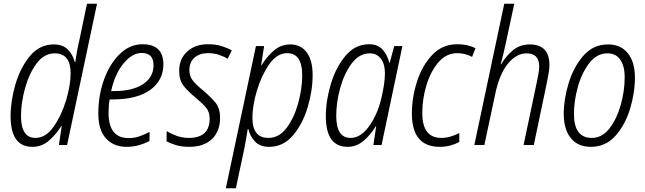

<svg xmlns="http://www.w3.org/2000/svg" viewBox="-20 -780 3470 1033"><path d="M171 -38Q93 -38 93 -156Q93 -226 114.5 -304.5Q136 -383 176.5 -438Q217 -493 274 -493Q360 -493 360 -386Q360 -322 335.5 -240.5Q311 -159 268.5 -98.5Q226 -38 171 -38ZM154 10Q205 10 243 -23Q281 -56 310 -102H312L297 0H341L502 -760H448L407 -564Q400 -535 394.5 -505Q389 -475 385 -446H382Q373 -484 346 -512.5Q319 -541 270 -541Q193 -541 141.5 -479Q90 -417 63.5 -327.5Q37 -238 37 -155Q37 10 154 10Z M660 10Q697 10 728 1Q759 -8 784 -21L785 -70Q757 -56 730 -46.5Q703 -37 672 -37Q564 -37 564 -173Q564 -214 570 -245H585Q718 -245 788.5 -296.5Q859 -348 859 -433Q859 -542 747 -542Q679 -542 625 -490Q571 -438 540 -353Q509 -268 509 -169Q509 -80 550.5 -35Q592 10 660 10ZM578 -290Q598 -382 644.5 -438.5Q691 -495 742 -495Q806 -495 806 -429Q806 -365 750 -327.5Q694 -290 593 -290Z M998 10Q1077 10 1120.5 -32Q1164 -74 1164 -146Q1164 -199 1138 -229.5Q1112 -260 1071 -295Q1035 -324 1017 -347Q999 -370 999 -402Q999 -446 1026.5 -470Q1054 -494 1099 -494Q1131 -494 1158 -485Q1185 -476 1205 -464L1227 -509Q1204 -522 1172 -532Q1140 -542 1099 -542Q1030 -542 987 -502.5Q944 -463 944 -398Q944 -349 968 -318Q992 -287 1031 -256Q1069 -224 1088.5 -201Q1108 -178 1108 -142Q1108 -38 996 -38Q961 -38 929.5 -49.5Q898 -61 877 -75L876 -20Q895 -9 926 0.5Q957 10 998 10Z M1424 -38Q1338 -38 1338 -146Q1338 -210 1362 -291.5Q1386 -373 1428 -433.5Q1470 -494 1525 -494Q1606 -494 1606 -375Q1606 -304 1584.5 -225.5Q1563 -147 1522.5 -92.5Q1482 -38 1424 -38ZM1195 233H1249L1294 22Q1299 -3 1304 -32Q1309 -61 1313 -86H1316Q1325 -47 1352 -18.5Q1379 10 1428 10Q1504 10 1556.5 -52Q1609 -114 1635.5 -203.5Q1662 -293 1662 -376Q1662 -456 1630 -498.5Q1598 -541 1542 -541Q1492 -541 1454 -508.5Q1416 -476 1387 -429H1385L1401 -532H1357Z M1866 -38Q1789 -38 1789 -157Q1789 -229 1810.5 -307Q1832 -385 1872.5 -439Q1913 -493 1970 -493Q2007 -493 2029 -464.5Q2051 -436 2051 -386Q2051 -331 2031 -249Q2011 -164 1966 -101Q1921 -38 1866 -38ZM1850 10Q1899 10 1937.5 -23.5Q1976 -57 2002 -101H2004L1989 0H2033L2145 -532H2101L2077 -443H2074Q2065 -483 2039 -512.5Q2013 -542 1966 -542Q1891 -542 1839 -480Q1787 -418 1760 -328Q1733 -238 1733 -155Q1733 10 1850 10Z M2346 10Q2377 10 2404 2.5Q2431 -5 2451 -16V-64Q2427 -52 2403 -45Q2379 -38 2354 -38Q2252 -38 2252 -172Q2252 -248 2274.5 -322Q2297 -396 2339 -445Q2381 -494 2440 -494Q2482 -494 2520 -474L2538 -521Q2496 -542 2440 -542Q2360 -542 2305.5 -484.5Q2251 -427 2223.5 -341Q2196 -255 2196 -169Q2196 10 2346 10Z M2532 0H2586L2644 -272Q2666 -380 2712 -436.5Q2758 -493 2813 -493Q2881 -493 2881 -423Q2881 -404 2877 -382.5Q2873 -361 2868 -337L2797 0H2852L2922 -334Q2927 -359 2931.5 -384.5Q2936 -410 2936 -430Q2936 -541 2830 -541Q2777 -541 2738.5 -508.5Q2700 -476 2677 -435H2674Q2682 -464 2689 -493Q2696 -522 2702 -551L2747 -760H2693Z M3159 10Q3238 10 3290.5 -48.5Q3343 -107 3369.5 -193.5Q3396 -280 3396 -363Q3396 -446 3358 -493.5Q3320 -541 3252 -541Q3172 -541 3119 -480.5Q3066 -420 3039.5 -333Q3013 -246 3013 -168Q3013 -84 3051 -37Q3089 10 3159 10ZM3164 -38Q3068 -38 3068 -167Q3068 -237 3089 -312.5Q3110 -388 3150.5 -440.5Q3191 -493 3248 -493Q3295 -493 3318 -457.5Q3341 -422 3341 -366Q3341 -290 3319.5 -214.5Q3298 -139 3258.5 -88.5Q3219 -38 3164 -38Z"/></svg>

Font: Noto Sans Display SemiCondensed Light
Style: Italic
Weight: 300
Width: 4
Italic angle: -12°
Designer: Monotype Design Team
Foundry: Monotype Imaging Inc.
Version: Version 1.900